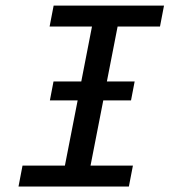

<svg xmlns="http://www.w3.org/2000/svg" viewBox="-20 -679 640 699"><path d="M175.3 -658.7H577.1L562.5 -582.5H408.2L369.1 -382.3H470.2L457 -313.5H356L309.6 -76.2H463.9L449.2 0H47.4L62 -76.2H216.3L262.7 -313.5H161.6L174.8 -382.3H275.9L314.9 -582.5H160.6Z"/></svg>

Font: Cousine
Style: Italic
Weight: 400
Italic angle: -12°
Monospace: yes
Designer: Steve Matteson
Foundry: Monotype Imaging Inc.
Version: Version 1.21